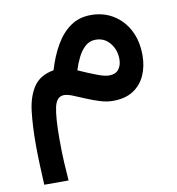

<svg xmlns="http://www.w3.org/2000/svg" viewBox="-78 -443 761 824"><g transform="rotate(-10 302.5 -30.5)"><path d="M173.3 -166Q190.9 -225.6 217.8 -272Q244.6 -318.4 282.5 -345Q320.3 -371.6 371.6 -371.6Q426.8 -371.6 469.5 -345.2Q512.2 -318.8 536.4 -272Q560.5 -225.1 560.5 -163.1Q560.5 -115.2 543.2 -76.4Q525.9 -37.6 491 -14.9Q456.1 7.8 402.8 7.8Q375 7.8 345.5 -1.5Q315.9 -10.7 287.8 -22.7Q259.8 -34.7 236.8 -43.9Q213.9 -53.2 199.2 -53.2Q166.5 -53.2 156.7 -8.8Q147 35.6 147 129.9Q147 185.5 149.4 230Q151.9 274.4 154.8 311H48.8Q46.4 262.7 44.7 219Q43 175.3 43 132.3Q43 53.7 50.5 -9.8Q58.1 -73.2 85.7 -114.3Q113.3 -155.3 173.3 -166ZM460 -163.6Q460 -204.6 436 -234.1Q412.1 -263.7 373.5 -263.7Q347.2 -263.7 328.1 -246.6Q309.1 -229.5 295.9 -203.1Q282.7 -176.8 273.9 -147.9Q317.9 -128.4 351.6 -115.5Q385.3 -102.5 404.3 -102.5Q433.1 -102.5 446.5 -119.9Q460 -137.2 460 -163.6Z"/></g></svg>

Font: Vazirmatn RD FD Medium
Style: Regular
Weight: 500
Designer: Saber Rastikerdar
Foundry: Saber Rastikerdar
Version: Version 33.003